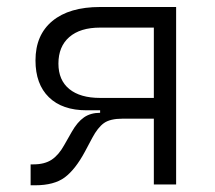

<svg xmlns="http://www.w3.org/2000/svg" viewBox="-20 -538 626 560"><path d="M69.3 2.4V-58.6H77.6Q109.9 -58.6 130.4 -72Q150.9 -85.4 167 -114.3L189.5 -153.8Q205.6 -182.1 224.9 -195.6Q244.1 -209 272 -209V-216.3H232.9Q161.6 -216.3 122.6 -254.4Q83.5 -292.5 83.5 -361.8Q83.5 -436 132.8 -476.8Q182.1 -517.6 272 -517.6H493.7V0H428.7V-191.9H337.9Q301.3 -191.9 283.2 -179Q265.1 -166 249 -135.7L228 -96.2Q199.7 -43.5 168.7 -20.5Q137.7 2.4 82.5 2.4ZM272 -252.4H428.7V-457.5H272Q213.9 -457.5 182.1 -429.9Q150.4 -402.3 150.4 -352.5Q150.4 -304.2 182.1 -278.3Q213.9 -252.4 272 -252.4Z"/></svg>

Font: Caskaydia Cove Light
Style: Regular
Weight: 300
Monospace: yes
Designer: Aaron Bell
Foundry: Saja Typeworks
Version: Version 4.300; ttfautohint (v1.8.3)